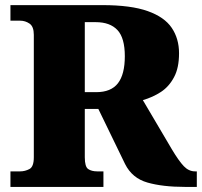

<svg xmlns="http://www.w3.org/2000/svg" viewBox="-20 -734 793 754"><path d="M386.2 -61V0H21V-61H59.1Q78.1 -61 95.5 -70.1Q112.8 -79.1 112.8 -116.2V-597.2Q112.8 -629.9 95.9 -641.4Q79.1 -652.8 59.1 -652.8H21V-713.9H381.8Q494.1 -713.9 560.1 -690.4Q626 -667 654.5 -624.5Q683.1 -582 683.1 -524.9Q683.1 -467.3 663.6 -431.2Q644 -394 612.1 -373Q580.1 -352.1 541 -340.8L654.8 -147.9Q682.1 -102.1 701.7 -81.5Q721.2 -61 746.1 -61H752.9V0H706.1Q619.1 0 559.1 -17.1Q499 -34.2 471.2 -89.8L366.2 -306.2H313V-116.2Q313 -79.1 326.4 -70.1Q339.8 -61 361.8 -61ZM356 -647H313V-372.1H357.9Q416 -372.1 443.1 -407Q470.2 -441.9 470.2 -513.2Q470.2 -585 441.2 -616Q412.1 -647 356 -647Z"/></svg>

Font: Koh Santepheap Black
Style: Regular
Weight: 900
Designer: Danh Hong
Version: Version 2.002; ttfautohint (v1.8.3)